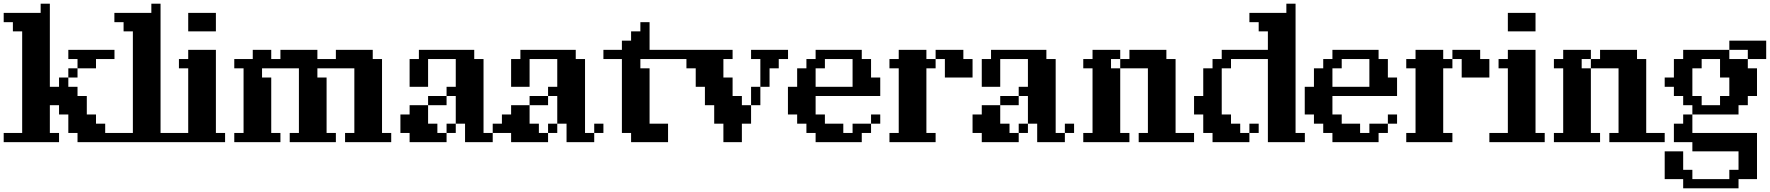

<svg xmlns="http://www.w3.org/2000/svg" viewBox="-20 -770 9587 1040"><path d="M399.9 0V-49.8H350.1V-149.9H299.8V-200.2H250V-49.8H299.8V0H0V-49.8H100.1V-600.1H49.8V-649.9H0V-700.2H200.2V-750H250V-299.8H299.8V-350.1H350.1V-399.9H399.9V-450.2H350.1V-500H600.1V-450.2H500V-399.9H399.9V-350.1H350.1V-299.8H399.9V-250H450.2V-149.9H500V-100.1H549.8V-49.8H600.1V0Z M699.7 -600.1H649.4V-649.9H599.6V-700.2H799.8V-750H849.6V-49.8H899.4V0H599.6V-49.8H699.7Z M999.5 -600.1V-700.2H1149.4V-600.1ZM1199.2 -49.8V0H899.4V-49.8H999.5V-399.9H949.2V-450.2H999.5V-500H1149.4V-49.8Z M1249 0V-49.8H1299.3V-399.9H1249V-450.2H1349.1V-500H1449.2V-450.2H1499V-500H1699.2V-450.2H1799.3V-500H1999V-450.2H2049.3V-49.8H2099.1V0H1849.1V-49.8H1899.4V-399.9H1699.2V-350.1H1749V-49.8H1799.3V0H1549.3V-49.8H1599.1V-399.9H1399.4V-350.1H1449.2V-49.8H1499V0Z M2448.7 -100.1V-49.8H2398.9V-100.1H2448.7V-250H2398.9V-200.2H2298.8V-100.1H2349.1V-49.8H2398.9V0H2198.7V-49.8H2148.9V-149.9H2198.7V-200.2H2298.8V-250H2398.9V-299.8H2448.7V-450.2H2298.8V-299.8H2198.7V-450.2H2249V-500H2548.8V-450.2H2599.1V-49.8H2648.9V0H2499V-100.1ZM2698.7 -49.8H2648.9V-100.1H2698.7Z M2998.5 -100.1V-49.8H2948.7V-100.1H2998.5V-250H2948.7V-200.2H2848.6V-100.1H2898.9V-49.8H2948.7V0H2748.5V-49.8H2698.7V-149.9H2748.5V-200.2H2848.6V-250H2948.7V-299.8H2998.5V-450.2H2848.6V-299.8H2748.5V-450.2H2798.8V-500H3098.6V-450.2H3148.9V-49.8H3198.7V0H3048.8V-100.1ZM3248.5 -49.8H3198.7V-100.1H3248.5Z M3398.4 0V-49.8H3348.6V-450.2H3248.5V-500H3348.6V-549.8H3398.4V-600.1H3448.7V-649.9H3498.5V-500H3648.4V-450.2H3448.7V-399.9H3498.5V-100.1H3598.6V0Z M3998.5 -100.1V0H3898.4V-100.1H3848.6V-200.2H3798.3V-299.8H3748.5V-399.9H3698.2V-450.2H3648.4V-500H3948.2V-450.2H3898.4V-350.1H3948.2V-250H3998.5V-200.2H4048.3V-100.1ZM4098.6 -200.2H4048.3V-299.8H4098.6V-450.2H4048.3V-500H4248.5V-450.2H4198.2V-399.9H4148.4V-299.8H4098.6Z M4748 -250H4397.9V-149.9H4448.2V-100.1H4547.9V-49.8H4598.1V-100.1H4698.2V-149.9H4748V-100.1H4698.2V-49.8H4647.9V0H4397.9V-49.8H4348.1V-100.1H4297.9V-149.9H4248V-299.8H4297.9V-399.9H4348.1V-450.2H4397.9V-500H4647.9V-450.2H4698.2V-350.1H4748ZM4397.9 -299.8H4598.1V-450.2H4448.2V-399.9H4397.9Z M5047.9 -49.8V0H4797.9V-49.8H4848.1V-399.9H4797.9V-450.2H4848.1V-500H4998V-450.2H5047.9V-500H5198.2V-450.2H5248V-350.1H5098.1V-450.2H5047.9V-399.9H4998V-49.8Z M5547.9 -100.1V-49.8H5498V-100.1H5547.9V-250H5498V-200.2H5397.9V-100.1H5448.2V-49.8H5498V0H5297.9V-49.8H5248V-149.9H5297.9V-200.2H5397.9V-250H5498V-299.8H5547.9V-450.2H5397.9V-299.8H5297.9V-450.2H5348.1V-500H5647.9V-450.2H5698.2V-49.8H5748V0H5598.1V-100.1ZM5797.9 -49.8H5748V-100.1H5797.9Z M6097.7 -49.8V0H5847.7V-49.8H5897.9V-399.9H5847.7V-450.2H5897.9V-500H6047.9V-450.2H6097.7V-500H6297.9V-450.2H6347.7V-49.8H6447.8V0H6147.9V-49.8H6197.8V-399.9H6047.9V-49.8ZM6047.9 -399.9V-450.2H5998V-399.9Z M7047.9 0H6847.7V-450.2H6647.9V-399.9H6597.7V-149.9H6647.9V-100.1H6697.8V-49.8H6747.6V0H6547.9V-49.8H6497.6V-149.9H6447.8V-250H6497.6V-399.9H6547.9V-450.2H6597.7V-500H6847.7V-600.1H6797.9V-649.9H6747.6V-700.2H6947.8V-750H6997.6V-49.8H7047.9ZM6797.9 -100.1V-49.8H6747.6V-100.1Z M7547.4 -250H7197.3V-149.9H7247.6V-100.1H7347.2V-49.8H7397.5V-100.1H7497.6V-149.9H7547.4V-100.1H7497.6V-49.8H7447.3V0H7197.3V-49.8H7147.5V-100.1H7097.2V-149.9H7047.4V-299.8H7097.2V-399.9H7147.5V-450.2H7197.3V-500H7447.3V-450.2H7497.6V-350.1H7547.4ZM7197.3 -299.8H7397.5V-450.2H7247.6V-399.9H7197.3Z M7847.2 -49.8V0H7597.2V-49.8H7647.5V-399.9H7597.2V-450.2H7647.5V-500H7797.4V-450.2H7847.2V-500H7997.6V-450.2H8047.4V-350.1H7897.5V-450.2H7847.2V-399.9H7797.4V-49.8Z M8147.5 -600.1V-700.2H8297.4V-600.1ZM8347.2 -49.8V0H8047.4V-49.8H8147.5V-399.9H8097.2V-450.2H8147.5V-500H8297.4V-49.8Z M8647 -49.8V0H8397V-49.8H8447.3V-399.9H8397V-450.2H8447.3V-500H8597.2V-450.2H8647V-500H8847.2V-450.2H8897V-49.8H8997.1V0H8697.3V-49.8H8747.1V-399.9H8597.2V-49.8ZM8597.2 -399.9V-450.2H8547.4V-399.9Z M9397 149.9V49.8H9147V0H9046.9V-100.1H9097.2V-149.9H9147V-200.2H9097.2V-250H9046.9V-299.8H8997.1V-350.1H9046.9V-450.2H9097.2V-500H9347.2V-549.8H9546.9V-450.2H9447.3V-500H9347.2V-450.2H9447.3V-399.9H9497.1V-250H9447.3V-200.2H9397V-149.9H9147V-49.8H9497.1V200.2H9397V250H9097.2V200.2H8997.1V49.8H9097.2V149.9H9147V200.2H9347.2V149.9ZM9197.3 -200.2H9296.9V-250H9347.2V-350.1H9296.9V-450.2H9197.3V-399.9H9147V-250H9197.3Z"/></svg>

Font: Redaction 50
Style: Bold
Weight: 700
Designer: Jeremy Mickel / Forest Young
Foundry: MCKL
Version: Version 2.001;hotconv 1.0.113;makeotfexe 2.5.65598 DEVELOPME